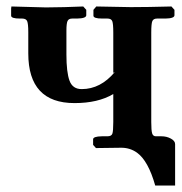

<svg xmlns="http://www.w3.org/2000/svg" viewBox="-20 -454 558 590"><path d="M444.8 -79.1Q444.8 -53.2 447.5 -44.2Q450.2 -35.2 459 -35.2H476.1Q492.2 -35.2 505.1 -28.1Q518.1 -21 518.1 -11.2V116.2H457Q435.5 40 400.9 15.1Q378.9 -0.5 351.1 0L274.9 1L266.1 -8.8V-25.9Q266.1 -34.7 293 -35.2H310.1Q322.3 -35.2 325.2 -43Q328.1 -50.8 328.1 -79.1V-165Q281.2 -137.2 209 -137.2Q66.9 -137.2 66.9 -290V-355Q66.9 -380.9 63.5 -388.9Q60.1 -397 47.9 -397H41Q14.2 -397 14.2 -405.8V-428.2L15.1 -434.1L121.1 -431.2Q137.2 -431.2 178.2 -432.1Q219.2 -433.1 235.8 -434.1L245.1 -423.8V-407.2Q245.1 -397.5 216.8 -397H202.1Q190.9 -397 187.5 -389.4Q184.1 -381.8 184.1 -359.9V-286.1Q184.1 -231.9 193.6 -206.1Q203.1 -180.2 231 -180.2Q289.1 -180.2 333 -232.9L328.1 -230V-354Q328.1 -380.9 325 -388.9Q321.8 -397 310.1 -397H293.9Q267.1 -397 267.1 -405.8V-423.8L275.9 -434.1L381.8 -432.1Q432.6 -432.1 506.8 -434.1L516.1 -423.8V-407.2Q516.1 -397.5 488.8 -397H462.9Q451.7 -397 448.2 -389.4Q444.8 -381.8 444.8 -354Z"/></svg>

Font: Linux Libertine
Style: Semibold
Weight: 600
Designer: Philipp H. Poll
Foundry: Philipp H. Poll
Version: Version 5.1.2 ; ttfautohint (v0.9)